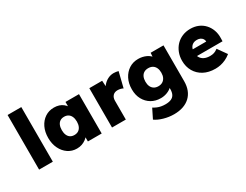

<svg xmlns="http://www.w3.org/2000/svg" viewBox="-88 -1381 2892 2253"><g transform="rotate(-30 1358.0 -255.0)"><path d="M71 0V-740H257V0Z M349 -267Q349 -349 379 -411Q409 -473 462 -508.5Q515 -544 584 -544Q621 -544 652 -534Q683 -524 706 -505Q729 -486 746 -462Q763 -438 774 -410L736 -412V-533H919V0H732V-130L773 -128Q764 -99 746.5 -74Q729 -49 704 -30.5Q679 -12 648.5 -1.5Q618 9 581 9Q515 9 462.5 -26.5Q410 -62 379.5 -124.5Q349 -187 349 -267ZM737 -267Q737 -306 724.5 -334Q712 -362 689 -376.5Q666 -391 634 -391Q602 -391 579.5 -376.5Q557 -362 545 -334Q533 -306 533 -267Q533 -229 545 -201Q557 -173 579.5 -158.5Q602 -144 634 -144Q666 -144 689 -158.5Q712 -173 724.5 -201Q737 -229 737 -267Z M1059 0V-533H1233L1243 -358L1204 -388Q1217 -432 1244.5 -467.5Q1272 -503 1311 -523.5Q1350 -544 1393 -544Q1411 -544 1427 -541.5Q1443 -539 1457 -535L1406 -329Q1395 -336 1375 -341.5Q1355 -347 1332 -347Q1312 -347 1296 -340.5Q1280 -334 1269 -322Q1258 -310 1252 -293.5Q1246 -277 1246 -255V0Z M1521 160 1584 33Q1606 47 1630.5 57.5Q1655 68 1682 73Q1709 78 1739 78Q1787 78 1817.5 64.5Q1848 51 1862.5 23Q1877 -5 1877 -49V-133L1916 -128Q1909 -95 1882 -68.5Q1855 -42 1814.5 -26.5Q1774 -11 1730 -11Q1658 -11 1603 -43.5Q1548 -76 1516 -134Q1484 -192 1484 -270Q1484 -351 1515.5 -412.5Q1547 -474 1601 -509Q1655 -544 1725 -544Q1755 -544 1782 -538Q1809 -532 1832.5 -521Q1856 -510 1874 -494.5Q1892 -479 1903.5 -461Q1915 -443 1919 -423L1881 -414L1890 -533H2064V-49Q2064 18 2044 69.5Q2024 121 1985.5 157Q1947 193 1892.5 211.5Q1838 230 1769 230Q1700 230 1632 210.5Q1564 191 1521 160ZM1882 -269Q1882 -307 1869 -334.5Q1856 -362 1832 -376.5Q1808 -391 1774 -391Q1740 -391 1716 -376.5Q1692 -362 1679.5 -334.5Q1667 -307 1667 -269Q1667 -231 1679.5 -204Q1692 -177 1716 -162Q1740 -147 1774 -147Q1808 -147 1832 -162Q1856 -177 1869 -204Q1882 -231 1882 -269Z M2162 -266Q2162 -326 2182 -377Q2202 -428 2238 -465.5Q2274 -503 2323.5 -523.5Q2373 -544 2432 -544Q2490 -544 2537.5 -524Q2585 -504 2619.5 -467Q2654 -430 2672.5 -380Q2691 -330 2689 -270L2688 -228H2268L2245 -321H2539L2521 -301V-320Q2521 -342 2509.5 -358.5Q2498 -375 2479 -384Q2460 -393 2436 -393Q2402 -393 2379.5 -379.5Q2357 -366 2345 -341Q2333 -316 2333 -281Q2333 -241 2349.5 -212Q2366 -183 2398.5 -167Q2431 -151 2478 -151Q2509 -151 2532.5 -159Q2556 -167 2583 -187L2669 -66Q2634 -38 2598.5 -21.5Q2563 -5 2528 2.5Q2493 10 2457 10Q2366 10 2300 -25.5Q2234 -61 2198 -123.5Q2162 -186 2162 -266Z"/></g></svg>

Font: Mach ExtraBold
Style: Regular
Weight: 800
Version: Version 1.002